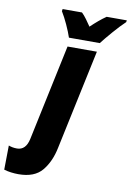

<svg xmlns="http://www.w3.org/2000/svg" viewBox="-230 -830 773 1134"><g transform="rotate(10 156.0 -263.0)"><path d="M302 -606Q325 -636 364 -681Q403 -726 434 -755L436 -766H315Q293 -751 270.5 -732Q248 -713 225 -691Q213 -709 197 -731Q181 -753 167 -766H51L49 -753Q68 -722 87 -680.5Q106 -639 117 -606ZM167 45 294 -553H118L-4 23Q-19 92 -72 92Q-99 92 -122 83L-124 228Q-105 234 -82 237Q-59 240 -37 240Q59 240 104.5 185Q150 130 167 45Z"/></g></svg>

Font: Noto Sans Display SemiCondensed Black
Style: Italic
Weight: 900
Width: 4
Designer: Monotype Design team
Foundry: Monotype Imaging Inc.
Version: 1.000